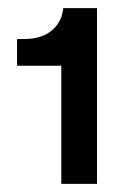

<svg xmlns="http://www.w3.org/2000/svg" viewBox="-20 -789 326 473"><path d="M131 -336V-627H22V-693H41Q82 -693 107 -713.5Q132 -734 136 -769H219V-336Z"/></svg>

Font: Mona Sans SemiBold
Style: Regular
Weight: 600
Designer: Deni Anggara
Foundry: GitHub
Version: Version 2.000;Glyphs 3.2.3 (3260)